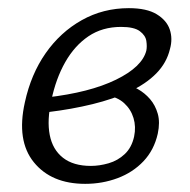

<svg xmlns="http://www.w3.org/2000/svg" viewBox="-20 -443 465 471"><path d="M189 8Q106 8 63 -45Q20 -98 41 -192Q56 -261 92 -312.5Q128 -364 180.5 -393.5Q233 -423 296 -423Q340 -423 364.5 -408Q389 -393 396.5 -370.5Q404 -348 397 -323Q389 -289 363.5 -263Q338 -237 298 -218.5Q258 -200 207 -187.5Q156 -175 98 -168L95 -204Q200 -216 264.5 -247.5Q329 -279 339 -319Q341 -329 339 -342.5Q337 -356 323 -366.5Q309 -377 277 -377Q231 -377 197 -354Q163 -331 140 -290.5Q117 -250 106 -197Q95 -148 102 -112Q109 -76 134.5 -56Q160 -36 203 -36Q224 -36 246.5 -42.5Q269 -49 286 -65Q303 -81 309 -108Q314 -132 307.5 -153.5Q301 -175 284.5 -190Q268 -205 242 -209L286 -238Q301 -234 318 -224.5Q335 -215 348 -200Q361 -185 367 -164Q373 -143 367 -115Q358 -75 332 -47.5Q306 -20 268.5 -6Q231 8 189 8Z"/></svg>

Font: Ysabeau
Style: Italic
Weight: 400
Italic angle: -12°
Designer: Christian Thalmann (Catharsis Fonts)
Version: Version 2.000;gftools[0.9.27.dev2+g8671c4b]